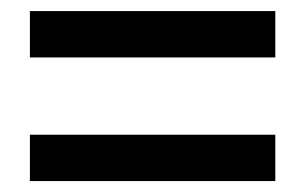

<svg xmlns="http://www.w3.org/2000/svg" viewBox="-20 -504 553 348"><path d="M34.2 -399.9V-483.9H479V-399.9ZM34.2 -175.8V-259.8H479V-175.8Z"/></svg>

Font: Toshiba Sans Medium
Style: Regular
Weight: 500
Designer: Paul D. Hunt
Foundry: Toshiba Corporation
Version: Version 2.020;PS 2.0;hotconv 1.0.86;makeotf.lib2.5.63406